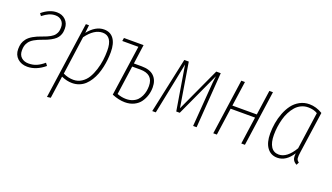

<svg xmlns="http://www.w3.org/2000/svg" viewBox="-67 -1012 2923 1692"><g transform="rotate(20 1395.0 -165.5)"><path d="M241.2 -530.8Q291.5 -530.8 323.2 -499.5Q355 -468.3 355 -419.9Q355 -399.9 352.5 -384.8Q350.1 -369.6 341.3 -351.6Q332.5 -333.5 316.9 -319.1Q301.3 -304.7 273.7 -289.6Q246.1 -274.4 207 -261.2Q161.1 -245.1 131.6 -227.8Q102.1 -210.4 88.1 -190.7Q74.2 -170.9 69.6 -152.8Q64.9 -134.8 64.9 -109.9Q64.9 -66.9 91.1 -43.9Q117.2 -21 158.2 -21Q199.2 -21 232.7 -35.4Q266.1 -49.8 301.8 -80.1L319.8 -56.2Q240.2 9.8 157.2 9.8Q101.1 9.8 65.4 -22.9Q29.8 -55.7 29.8 -109.9Q29.8 -139.6 36.4 -162.6Q43 -185.5 60.5 -208.3Q78.1 -231 111.3 -250.5Q144.5 -270 194.8 -287.1Q235.8 -301.3 261.7 -316.2Q287.6 -331.1 299.8 -348.1Q312 -365.2 315.9 -380.9Q319.8 -396.5 319.8 -418.9Q319.8 -456.1 297.4 -478.5Q274.9 -501 238.8 -501Q207 -501 179.4 -488.8Q151.9 -476.6 119.1 -451.2L103 -473.1Q172.4 -530.8 241.2 -530.8Z M412.6 200.2 515.6 -520H544.9L536.6 -445.8Q604.5 -530.8 683.6 -530.8Q743.2 -530.8 774.9 -487.1Q806.6 -443.4 806.6 -362.8Q806.6 -328.1 803 -292.7Q799.3 -257.3 791.3 -220.2Q783.2 -183.1 770.8 -150.1Q758.3 -117.2 739.7 -87.6Q721.2 -58.1 698.2 -36.6Q675.3 -15.1 644.3 -2.7Q613.3 9.8 577.6 9.8Q528.3 9.8 476.6 -13.2L446.8 195.8ZM578.6 -21Q620.6 -21 655 -43.5Q689.5 -65.9 710.7 -101.3Q731.9 -136.7 746.6 -183.1Q761.2 -229.5 767.1 -274.2Q772.9 -318.8 772.9 -362.8Q773.4 -430.7 750.2 -465.3Q727.1 -500 681.6 -500Q602.5 -500 531.7 -402.8L481.9 -43.9Q528.8 -21 578.6 -21Z M1104.5 -338.9Q1182.6 -338.9 1221.2 -301Q1259.8 -263.2 1259.8 -196.8Q1259.8 -158.7 1249 -123.5Q1238.3 -88.4 1217 -57.9Q1195.8 -27.3 1158.4 -8.8Q1121.1 9.8 1072.8 9.8Q1015.6 9.8 950.7 -17.1L1018.6 -490.2H867.7L872.6 -520H1056.6L1031.7 -338.9ZM1072.8 -21Q1106.4 -21 1133.3 -32Q1160.2 -43 1177 -60.5Q1193.8 -78.1 1204.8 -101.8Q1215.8 -125.5 1220.2 -148.9Q1224.6 -172.4 1224.6 -196.8Q1224.6 -308.1 1102.5 -308.1H1026.9L988.8 -37.1Q1031.2 -21 1072.8 -21Z M1780.3 -520 1743.2 0H1710.4L1736.3 -345.2Q1741.7 -426.8 1749.5 -480L1560.1 -68.8H1527.3L1458.5 -484.9Q1448.7 -431.2 1430.2 -342.8L1360.4 0H1327.1L1438.5 -520H1480.5L1548.3 -106.9L1738.3 -520Z M2162.1 0 2198.2 -255.9H1969.2L1933.1 0H1899.4L1973.1 -520H2007.3L1974.1 -287.1H2203.1L2236.3 -520H2270L2196.3 0Z M2609.4 -530.8Q2673.3 -530.8 2733.4 -494.1L2678.2 -109.9Q2671.4 -66.9 2674.3 -47.1Q2677.2 -27.3 2696.3 -16.1L2684.1 9.8Q2659.7 -2 2648.9 -22.5Q2638.2 -43 2643.1 -83Q2583.5 9.8 2502.4 9.8Q2440.9 9.8 2406 -37.6Q2371.1 -85 2371.1 -169.9Q2371.1 -219.2 2379.4 -268.3Q2387.7 -317.4 2406.2 -365.2Q2424.8 -413.1 2451.9 -449.5Q2479 -485.8 2519.8 -508.3Q2560.5 -530.8 2609.4 -530.8ZM2608.4 -501Q2573.7 -501 2543.7 -486.6Q2513.7 -472.2 2491.9 -447.3Q2470.2 -422.4 2453.4 -390.1Q2436.5 -357.9 2426.5 -320.6Q2416.5 -283.2 2411.4 -245.6Q2406.2 -208 2406.2 -170.9Q2406.2 -98.6 2431.4 -59.8Q2456.5 -21 2504.4 -21Q2582 -21 2647.5 -131.8L2696.3 -479Q2659.7 -501 2608.4 -501Z"/></g></svg>

Font: Fira Sans Compressed UltraLight
Style: Italic
Weight: 200
Width: 3
Italic angle: -8°
Designer: Carrois Corporate & Edenspiekermann AG
Foundry: Carrois Corporate GbR & Edenspiekermann AG
Version: Version 4.203;PS 004.203;hotconv 1.0.88;makeotf.lib2.5.64775